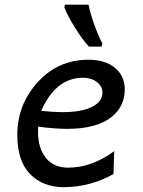

<svg xmlns="http://www.w3.org/2000/svg" viewBox="-20 -774 600 807"><path d="M245.1 -302.7Q325.7 -302.7 370.1 -326.7Q410.6 -348.1 410.6 -384.8Q410.6 -411.6 387 -429.4Q363.3 -447.3 329.1 -447.3Q214.4 -447.3 153.3 -308.1Q201.7 -302.7 245.1 -302.7ZM248 12.7Q160.6 12.7 106.7 -42.2Q52.7 -97.2 52.7 -207Q52.7 -334 138.4 -428.5Q224.1 -522.9 351.6 -522.9Q422.9 -522.9 463.6 -488.5Q504.4 -454.1 504.4 -398.9Q504.4 -327.6 450.7 -283.7Q387.7 -232.4 262.2 -232.4Q209.5 -232.4 140.6 -241.7Q139.6 -231.4 139.6 -221.7Q139.6 -152.8 171.4 -112.3Q204.6 -69.3 266.6 -69.3Q365.7 -69.3 460 -138.7L457 -42.5Q357.9 12.7 248 12.7ZM407.2 -578.1H353.5Q327.6 -606 295.2 -657.7Q262.7 -709.5 250.5 -743.2L252.9 -754.4H352.1Q359.4 -717.3 377 -668.7Q394.5 -620.1 410.2 -591.8Z"/></svg>

Font: Cadman
Style: Italic
Weight: 400
Italic angle: -12°
Designer: Paul James MIller
Foundry: High-Logic / Made with FontCreator
Version: Version 2.114;March 28, 2021;FontCreator 13.0.0.2683 64-bit